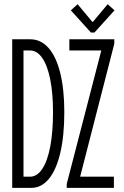

<svg xmlns="http://www.w3.org/2000/svg" viewBox="-20 -910 602 930"><path d="M39.1 -719.7H127Q177.7 -719.7 214.8 -678Q252 -636.2 271.7 -556.9Q291.5 -477.5 291.5 -366.7Q291.5 -252 272 -169.4Q252.4 -86.9 216.6 -43.5Q180.7 0 131.8 0H39.1ZM236.8 -366.2Q236.8 -459 223.1 -526.4Q209.5 -593.8 184.3 -629.6Q159.2 -665.5 126 -665.5H93.8V-54.2H126Q159.2 -54.2 184.3 -91.3Q209.5 -128.4 223.1 -198.7Q236.8 -269 236.8 -366.2ZM303.2 -19 470.2 -663.6V-665.5H315.9V-719.7H533.7V-698.2L368.7 -56.2V-54.2H531.7V0H303.2ZM323.2 -859.9 356 -889.6 427.2 -804.2H430.2L501.5 -889.6L534.7 -859.9L437.5 -752.4H420.4Z"/></svg>

Font: Reddit Mono Light
Style: Regular
Weight: 300
Monospace: yes
Designer: Stephen Hutchings
Foundry: Reddit
Version: Version 1.011